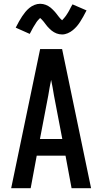

<svg xmlns="http://www.w3.org/2000/svg" viewBox="-20 -994 540 1014"><path d="M39 0 192 -735H308L461 0H358L326 -172H174L142 0ZM309 -260 265 -490Q262 -511 258 -531.5Q254 -552 250 -572Q246 -552 242 -531.5Q238 -511 235 -490L191 -260ZM308 -812Q300 -812 292.5 -813.5Q285 -815 278.5 -817.5Q272 -820 265 -824Q258 -828 252.5 -832.5Q247 -837 241 -843Q235 -849 230 -854.5Q225 -860 221 -866Q217 -872 211.5 -878.5Q206 -885 201.5 -890Q197 -895 192 -899Q190 -897 186 -893Q182 -889 180 -886.5Q178 -884 175.5 -881Q173 -878 171 -874.5Q169 -871 166.5 -867Q164 -863 161 -858.5Q158 -854 155.5 -849.5Q153 -845 150 -839.5Q147 -834 144 -828Q141 -822 137 -815L63 -848Q72 -866 80.5 -881Q89 -896 97 -908Q105 -920 114 -931Q123 -942 135 -952Q147 -962 162 -968Q177 -974 192 -974Q200 -974 207.5 -972.5Q215 -971 221.5 -968.5Q228 -966 235 -962Q242 -958 247.5 -953.5Q253 -949 259 -943Q265 -937 270 -931.5Q275 -926 279 -920.5Q283 -915 288.5 -908Q294 -901 298 -896.5Q302 -892 308 -887Q310 -889 314 -893.5Q318 -898 320 -900.5Q322 -903 324.5 -906Q327 -909 329 -912Q331 -915 333.5 -919Q336 -923 339 -927.5Q342 -932 344.5 -937Q347 -942 350 -947.5Q353 -953 356 -959Q359 -965 363 -971L437 -939Q428 -921 419.5 -906Q411 -891 403 -878.5Q395 -866 386 -855.5Q377 -845 365 -835Q353 -825 338 -818.5Q323 -812 308 -812Z"/></svg>

Font: Iosevka SS18 Semibold
Style: Regular
Weight: 600
Monospace: yes
Designer: Belleve Invis
Foundry: Belleve Invis
Version: Version 25.1.1; ttfautohint (v1.8.4)